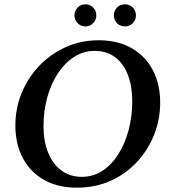

<svg xmlns="http://www.w3.org/2000/svg" viewBox="-20 -857 812 887"><path d="M335 10Q246 10 182.5 -26.5Q119 -63 85 -127.5Q51 -192 51 -277Q51 -356 80 -427Q109 -498 161.5 -553Q214 -608 284 -639.5Q354 -671 436 -671Q524 -671 588 -634.5Q652 -598 686 -533Q720 -468 720 -383Q720 -305 692 -234.5Q664 -164 612.5 -108.5Q561 -53 490.5 -21.5Q420 10 335 10ZM358 -40Q410 -40 452.5 -67.5Q495 -95 526 -143.5Q557 -192 574 -255.5Q591 -319 591 -390Q591 -458 571 -510.5Q551 -563 512 -592.5Q473 -622 417 -622Q366 -622 323 -594.5Q280 -567 248 -519Q216 -471 198.5 -407.5Q181 -344 181 -272Q181 -204 202.5 -151.5Q224 -99 263.5 -69.5Q303 -40 358 -40ZM375 -735Q353 -735 338.5 -750Q324 -765 324 -786Q324 -807 338.5 -822Q353 -837 375 -837Q396 -837 410.5 -822Q425 -807 425 -786Q425 -765 410.5 -750Q396 -735 375 -735ZM557 -735Q535 -735 520.5 -750Q506 -765 506 -786Q506 -807 520.5 -822Q535 -837 557 -837Q579 -837 593.5 -822Q608 -807 608 -786Q608 -765 593.5 -750Q579 -735 557 -735Z"/></svg>

Font: Spectral SemiBold
Style: Italic
Weight: 600
Italic angle: -10°
Designer: Jean-Baptiste Levee
Foundry: Production Type
Version: Version 2.001